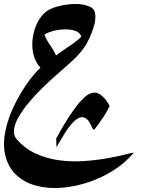

<svg xmlns="http://www.w3.org/2000/svg" viewBox="-21 -582 724 963"><path d="M529 -50Q514 -19 495 9Q476 37 456 63Q453 67 449.5 68Q446 69 441 58Q426 21 408.5 11Q391 1 373.5 10Q356 19 338.5 39Q321 59 306 83Q291 107 279.5 127Q268 147 262 156L261 112L262 111Q275 86 301 42Q327 -2 358 -44Q379 -72 401 -92.5Q423 -113 446.5 -117Q470 -121 494 -98Q505 -88 513.5 -76Q522 -64 529 -50ZM648 186Q607 235 548 272.5Q489 310 421 332.5Q353 355 285.5 360Q218 365 159 349Q100 333 59 294Q18 255 4 190Q-7 137 6 75Q19 13 48 -48Q77 -109 112.5 -160Q148 -211 182 -242Q154 -273 145.5 -314Q137 -355 144 -397Q151 -439 169 -473Q187 -507 212 -525Q234 -541 273 -551Q312 -561 354 -562Q396 -563 428 -549Q453 -539 456.5 -512Q460 -485 450.5 -452Q441 -419 427 -389.5Q413 -360 403 -346Q379 -312 348.5 -283.5Q318 -255 288 -229Q274 -217 247 -193Q220 -169 188 -137.5Q156 -106 126 -70.5Q96 -35 75 0Q54 35 49.5 65.5Q45 96 64 118Q105 164 158.5 188.5Q212 213 273 221.5Q334 230 397.5 226Q461 222 522 211Q583 200 635 186Q639 185 645 184Q651 183 648 186ZM387 -398Q380 -420 354.5 -428Q329 -436 298 -434.5Q267 -433 240 -425Q213 -417 202 -408Q213 -380 230.5 -355.5Q248 -331 260 -304Q291 -327 326.5 -350.5Q362 -374 387 -398Z"/></svg>

Font: Aref Ruqaa Ink
Style: Regular
Weight: 400
Designer: Abdullah Aref
Version: Version 1.005